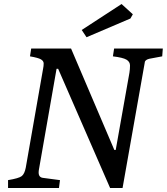

<svg xmlns="http://www.w3.org/2000/svg" viewBox="-20 -934 829 954"><path d="M628 -842 410 -749 386 -785 584 -914 640 -863ZM589 0H527L269 -592H261L174 -95Q172 -85 172 -77Q172 -52 195 -50L278 -39L273 0H20V-39Q74 -48 88 -59Q102 -70 108 -101L194 -592Q197 -606 197 -618.5Q197 -631 183.5 -639Q170 -647 129 -654L135 -693H333L548 -189H555L623 -572Q626 -590 626 -608.5Q626 -627 608.5 -637.5Q591 -648 541 -654L547 -693H789L786 -654L722 -642Q705 -638 700 -628Q699 -624 698 -616Z"/></svg>

Font: Poly
Style: Italic
Weight: 400
Italic angle: -10°
Designer: Nicolas Silva
Foundry: Jose Nicolas Silva Schwarzenberg
Version: Version 1.003